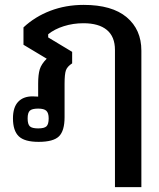

<svg xmlns="http://www.w3.org/2000/svg" viewBox="-20 -564 651 785"><path d="M450 -360Q450 -414 417 -441.5Q384 -469 321 -469Q279 -469 241 -457Q203 -445 177 -424V-411L275 -352V-305Q255 -292 249.5 -276.5Q244 -261 244 -221V-85Q244 -29 221 -6.5Q198 16 138 16Q80 16 56.5 -7Q33 -30 33 -80Q33 -125 54 -147.5Q75 -170 113 -170Q127 -170 136 -169V-222Q136 -259 142.5 -280.5Q149 -302 171 -324L76 -381V-452Q123 -496 186 -520Q249 -544 322 -544Q438 -544 498 -493.5Q558 -443 558 -357V201H450ZM179 -80Q179 -102 169.5 -111Q160 -120 136 -120Q111 -120 102 -111.5Q93 -103 93 -80Q93 -56 102 -47.5Q111 -39 136 -39Q161 -39 170 -47.5Q179 -56 179 -80Z"/></svg>

Font: Pridi
Style: Regular
Weight: 400
Designer: Katatrad Team
Foundry: CadsonDemak
Version: Version 1.001